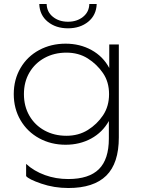

<svg xmlns="http://www.w3.org/2000/svg" viewBox="-20 -745 722 963"><path d="M576 -522V-56Q576 74 513 136Q450 198 323 198Q251 198 187 176Q123 154 111 138V77Q150 113 205 133Q260 153 322 153Q426 153 476 103.5Q526 54 526 -50V-138Q494 -81 437 -50Q380 -19 309 -19Q236 -19 176.5 -51.5Q117 -84 83 -142Q49 -200 49 -273Q49 -346 83 -404Q117 -462 176.5 -494Q236 -526 309 -526Q381 -526 439 -494Q497 -462 528 -404V-522ZM313 -64Q374 -64 420.5 -93Q467 -122 497 -167Q527 -212 527 -273Q527 -334 496.5 -378.5Q466 -423 420 -452Q374 -481 313 -481Q252 -481 203.5 -454.5Q155 -428 127.5 -381Q100 -334 100 -273Q100 -212 127.5 -164.5Q155 -117 203.5 -90.5Q252 -64 313 -64ZM321 -603Q260 -603 219.5 -636Q179 -669 177 -725H214Q215 -685 245.5 -660.5Q276 -636 321 -636Q366 -636 396.5 -660.5Q427 -685 428 -725H465Q463 -669 422.5 -636Q382 -603 321 -603Z"/></svg>

Font: Hilab Light
Style: Regular
Weight: 300
Designer: Cristianderson Lima
Foundry: Cristianderson
Version: Version 1.0